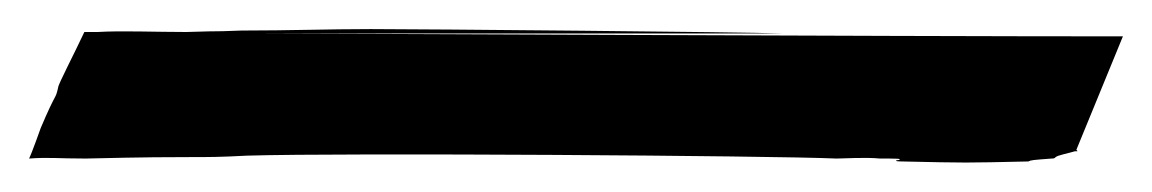

<svg xmlns="http://www.w3.org/2000/svg" viewBox="-20 20 792 132"><path d="M752 45C584 45 191 43 154 43H493H518C491 42 270 40 235 40C206 40 179 41 146 41C120 42 140 41 108 42C86 42 64 41 47 42H38C31 57 20 78 20 80C18 89 19 82 8 108C8 108 2 125 0 129C14 128 19 129 39 129C122 127 112 129 150 127C216 125 511 127 555 129C560 129 575 128 585 129H583C598 129 600 129 598 130C596 130 594 131 600 131C646 132 642 132 687 131C689 130 690 130 703 129C706 129 705 128 706 128C706 127 716 125 719 124H720C721 124 721 124 720 123ZM480 43C460 43 420 43 381 43Z"/></svg>

Font: HIVNotRetro
Style: Regular
Weight: 400
Designer: Feorag
Foundry: Feorag
Version: Version 1.000;PS 001.000;hotconv 1.0.88;makeotf.lib2.5.64775